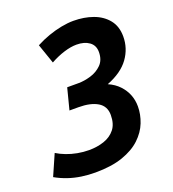

<svg xmlns="http://www.w3.org/2000/svg" viewBox="-140 -810 833 926"><g transform="rotate(-20 276.0 -347.0)"><path d="M192 15Q156 15 121.5 10Q87 5 54.5 -6Q22 -17 -8 -34L39 -141Q60 -128 86 -118Q112 -108 141.5 -102.5Q171 -97 200 -97Q242 -97 277.5 -109Q313 -121 334.5 -148Q356 -175 356 -221Q356 -266 320 -287.5Q284 -309 222 -309H176L204 -418H262Q292 -418 325.5 -428Q359 -438 382.5 -461.5Q406 -485 406 -526Q406 -560 381 -578Q356 -596 316 -596Q287 -596 251.5 -585Q216 -574 180 -554L145 -655Q177 -672 211 -684Q245 -696 278.5 -702.5Q312 -709 341 -709Q396 -709 441.5 -692.5Q487 -676 514.5 -642Q542 -608 542 -556Q542 -495 506 -445Q470 -395 393 -365Q427 -350 449 -326.5Q471 -303 482 -275Q493 -247 493 -215Q493 -174 477 -133Q461 -92 425.5 -58.5Q390 -25 332.5 -5Q275 15 192 15Z"/></g></svg>

Font: Ubuntu Sans Mono
Style: Italic
Weight: 400
Italic angle: -13.5°
Monospace: yes
Designer: Dalton Maag Ltd
Foundry: Dalton Maag Ltd
Version: Version 1.006